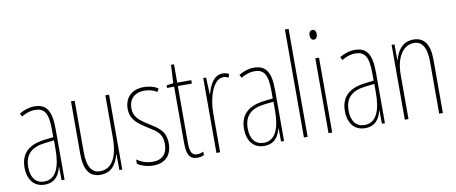

<svg xmlns="http://www.w3.org/2000/svg" viewBox="-67 -1040 3163 1331"><g transform="rotate(-10 1514.5 -375.0)"><path d="M177 -537C143 -537 104 -525 72 -505L83 -483C120 -505 153 -512 177 -512C244 -512 271 -475 271 -355V-304L210 -297C100 -284 38 -234 38 -129C38 -57 73 10 157 10C233 10 261 -43 273 -93H275L276 0H297V-358C297 -489 261 -537 177 -537ZM209 -274 272 -281V-220C272 -97 241 -12 157 -12C99 -12 64 -54 64 -129C64 -217 110 -263 209 -274Z M703 -527H677V-228C677 -82 627 -15 551 -15C493 -15 461 -60 461 -167V-527H435V-159C435 -45 471 10 549 10C634 10 666 -54 680 -112H682L683 0H703Z M1052 -123C1052 -210 1002 -239 936 -280C872 -320 839 -349 839 -407C839 -475 883 -512 948 -512C980 -512 1014 -503 1036 -487L1049 -510C1023 -527 987 -537 949 -537C856 -537 813 -479 813 -408C813 -330 864 -296 931 -254C990 -217 1025 -195 1025 -125C1025 -56 991 -16 921 -16C879 -16 839 -31 810 -52V-21C833 -6 872 10 921 10C1009 10 1052 -43 1052 -123Z M1233 -14C1193 -14 1183 -44 1183 -108V-503H1282V-527H1183V-656H1162L1155 -528L1107 -521V-503H1157V-112C1157 -32 1171 10 1232 10C1251 10 1265 6 1278 0V-25C1268 -19 1250 -14 1233 -14Z M1503 -535C1436 -535 1408 -462 1393 -409H1391L1386 -527H1366V0H1392V-277C1392 -380 1430 -509 1503 -509C1517 -509 1532 -504 1540 -500L1548 -524C1534 -532 1516 -535 1503 -535Z M1722 -537C1688 -537 1649 -525 1617 -505L1628 -483C1665 -505 1698 -512 1722 -512C1789 -512 1816 -475 1816 -355V-304L1755 -297C1645 -284 1583 -234 1583 -129C1583 -57 1618 10 1702 10C1778 10 1806 -43 1818 -93H1820L1821 0H1842V-358C1842 -489 1806 -537 1722 -537ZM1754 -274 1817 -281V-220C1817 -97 1786 -12 1702 -12C1644 -12 1609 -54 1609 -129C1609 -217 1655 -263 1754 -274Z M2008 0V-760H1982V0Z M2169 -724C2149 -724 2143 -706 2143 -690C2143 -672 2151 -656 2168 -656C2184 -656 2194 -670 2194 -691C2194 -707 2188 -724 2169 -724ZM2181 -527H2155V0H2181Z M2432 -537C2398 -537 2359 -525 2327 -505L2338 -483C2375 -505 2408 -512 2432 -512C2499 -512 2526 -475 2526 -355V-304L2465 -297C2355 -284 2293 -234 2293 -129C2293 -57 2328 10 2412 10C2488 10 2516 -43 2528 -93H2530L2531 0H2552V-358C2552 -489 2516 -537 2432 -537ZM2464 -274 2527 -281V-220C2527 -97 2496 -12 2412 -12C2354 -12 2319 -54 2319 -129C2319 -217 2365 -263 2464 -274Z M2846 -537C2766 -537 2729 -474 2715 -415H2713L2712 -527H2692V0H2718V-311C2718 -445 2777 -513 2846 -513C2900 -513 2934 -471 2934 -365V0H2960V-375C2960 -488 2919 -537 2846 -537Z"/></g></svg>

Font: Noto Sans Sinhala ExtraCondensed Thin
Style: Regular
Weight: 100
Width: 2
Designer: Jelle Bosma - Monotype Design Team
Foundry: Monotype Imaging Inc.
Version: Version 2.006